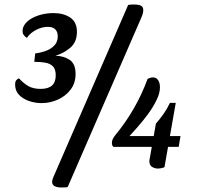

<svg xmlns="http://www.w3.org/2000/svg" viewBox="-20 -740 895 851"><path d="M253 91Q211 91 211 66Q211 57 217 44L548 -718Q553 -719 558.5 -719.5Q564 -720 574 -720Q594 -720 604.5 -715Q615 -710 615 -695Q615 -689 613 -680.5Q611 -672 606 -661L280 89Q278 90 269.5 90.5Q261 91 253 91ZM164 -283Q135 -283 108 -292.5Q81 -302 64 -320Q47 -338 47 -365Q47 -377 51 -383Q55 -389 64 -393Q84 -371 105.5 -358.5Q127 -346 160 -346Q194 -346 210.5 -361Q227 -376 227 -406Q227 -434 214 -446.5Q201 -459 179.5 -462.5Q158 -466 132 -466L136 -503Q159 -506 182 -514Q205 -522 220.5 -538Q236 -554 236 -579Q236 -599 225 -610Q214 -621 192 -621Q167 -621 141 -608Q115 -595 99 -572Q90 -578 85 -585Q80 -592 80 -602Q80 -620 92 -635Q104 -650 124 -660.5Q144 -671 168 -676.5Q192 -682 217 -682Q262 -682 291.5 -662Q321 -642 321 -599Q321 -553 291 -528Q261 -503 226 -493Q263 -492 289 -474.5Q315 -457 315 -412Q315 -372 293 -343Q271 -314 236.5 -298.5Q202 -283 164 -283ZM678 7Q667 7 654.5 0Q642 -7 642 -26Q642 -29 642.5 -32Q643 -35 644 -39L671 -192Q690 -214 705.5 -236Q721 -258 733 -284H759L709 1Q705 3 696.5 5Q688 7 678 7ZM483 -89Q479 -92 477.5 -96.5Q476 -101 476 -107Q476 -116 480 -124Q484 -132 491 -141Q538 -198 573.5 -260Q609 -322 634 -390Q647 -397 658 -397Q673 -397 681 -384.5Q689 -372 689 -353Q689 -327 673.5 -295.5Q658 -264 635 -233Q612 -202 589.5 -176.5Q567 -151 554 -137H780L772 -89Z"/></svg>

Font: Sansita Swashed Light
Style: Regular
Weight: 300
Designer: Pablo Cosgaya
Foundry: Omnibus-Type
Version: Version 1.003